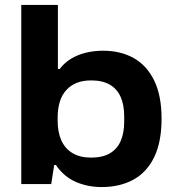

<svg xmlns="http://www.w3.org/2000/svg" viewBox="-20 -744 716 776"><path d="M391 12Q334 12 286 -9Q238 -30 206 -77H199L187 0H66V-724H214V-465H221Q240 -490 267 -506.5Q294 -523 327 -531Q360 -539 397 -539Q467 -539 520 -509.5Q573 -480 603 -419Q633 -358 633 -264Q633 -170 603 -108.5Q573 -47 518.5 -17.5Q464 12 391 12ZM348 -107Q394 -107 423.5 -124Q453 -141 467.5 -173.5Q482 -206 482 -253V-273Q482 -320 467.5 -352.5Q453 -385 423.5 -402Q394 -419 349 -419Q315 -419 290 -409Q265 -399 247.5 -379.5Q230 -360 221.5 -332Q213 -304 213 -269V-256Q213 -210 228 -176.5Q243 -143 273.5 -125Q304 -107 348 -107Z"/></svg>

Font: Archivo SemiExpanded
Style: Bold
Weight: 700
Width: 6
Designer: Hector Gatti
Foundry: Omnibus-Type
Version: Version 2.001